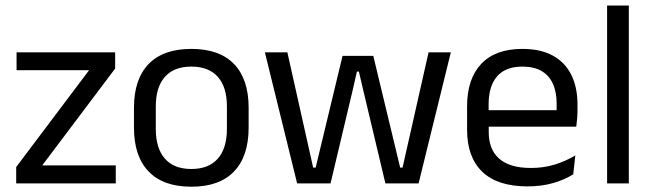

<svg xmlns="http://www.w3.org/2000/svg" viewBox="-20 -683 2430 715"><path d="M137.3 -67.1H411.1V0H40.3V-61L311.8 -421.6H41.7V-488.2H408.8V-427.7Z M692.6 12.3Q587.7 12.3 533.3 -44.5Q478.9 -101.2 478.9 -207.7V-281.9Q478.9 -388 533.4 -444.5Q587.8 -500.9 692.6 -500.9Q797.4 -500.9 851.6 -444.5Q905.9 -388 905.9 -281.9V-207.7Q905.9 -101.2 851.6 -44.5Q797.4 12.3 692.6 12.3ZM692.6 -53.7Q757.3 -53.7 791.1 -92.2Q825 -130.7 825 -203V-286.6Q825 -358.5 791.2 -396.7Q757.4 -435 692.6 -435Q627.8 -435 594 -396.7Q560.2 -358.5 560.2 -286.6V-203Q560.2 -130.7 594 -92.2Q627.8 -53.7 692.6 -53.7Z M1210.9 0H1086.5L966.4 -488.2H1050.1L1146.2 -58.9H1155.5L1255.6 -474.9H1370.1L1470.2 -58.9H1479.1L1576 -488.2H1658.9L1538.8 0H1415.2L1332.7 -347.1L1316.5 -416.4H1309.1L1293.3 -347Z M1944.1 11.1Q1832.6 11.1 1776 -43.4Q1719.4 -97.8 1719.4 -199.7V-286.6Q1719.4 -389.4 1772.1 -445.1Q1824.7 -500.9 1925.5 -500.9Q1993.4 -500.9 2039.1 -475.7Q2084.7 -450.4 2107.7 -403.9Q2130.6 -357.4 2130.6 -293V-274.8Q2130.6 -259.1 2129.4 -243Q2128.2 -226.9 2126 -211.4H2051.7Q2052.5 -235.6 2052.7 -257.1Q2052.9 -278.6 2052.9 -296.4Q2052.9 -341 2038.6 -371.8Q2024.4 -402.6 1996.2 -418.8Q1967.9 -435 1925.5 -435Q1862.4 -435 1831 -398.5Q1799.6 -362.1 1799.6 -294.1V-247.4L1800 -237.5V-190.8Q1800 -160.4 1809 -135.9Q1818 -111.3 1837.1 -93.8Q1856.3 -76.2 1886 -66.8Q1915.8 -57.5 1957.2 -57.5Q2004.3 -57.5 2045.3 -70Q2086.3 -82.6 2122.4 -104.2L2114.8 -34Q2082.6 -13.5 2039.4 -1.2Q1996.3 11.1 1944.1 11.1ZM2108.9 -211.4H1762.1V-272.7H2108.9Z M2321.7 0H2240.8V-662.5H2321.7Z"/></svg>

Font: Anek Malayalam Medium
Style: Regular
Weight: 500
Designer: Maithili Shingre (Malayalam) & Yesha Goshar (Latin)
Foundry: Ek Type
Version: Version 1.003